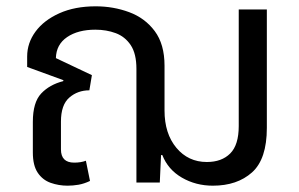

<svg xmlns="http://www.w3.org/2000/svg" viewBox="-20 -578 946 608"><path d="M194 10Q166 10 140.5 1Q115 -8 99.5 -31Q84 -54 84 -95V-192Q84 -254 110.5 -282Q137 -310 180 -321L181 -324L66 -366V-399Q66 -442 92.5 -478Q119 -514 168 -536Q217 -558 283 -558Q339 -558 389 -539.5Q439 -521 470 -479.5Q501 -438 501 -370V-228Q501 -155 538.5 -110Q576 -65 635 -65Q682 -65 709 -92Q736 -119 736 -179V-548H825V-173Q825 -74 778 -32Q731 10 654 10Q600 10 556 -15.5Q512 -41 494 -87H490L486 0H412V-360Q412 -408 394 -435Q376 -462 346.5 -473Q317 -484 282 -484Q227 -484 192.5 -460.5Q158 -437 157 -394L271 -340L263 -292Q226 -292 199.5 -269Q173 -246 173 -193V-105Q173 -63 215 -63Q236 -63 252 -69L265 -5Q246 4 228.5 7Q211 10 194 10Z"/></svg>

Font: Go Noto Current
Style: Regular
Weight: 400
Designer: Monotype Design Team
Foundry: Monotype Imaging Inc.
Version: Version 2.007; ttfautohint (v1.8) -l 8 -r 50 -G 200 -x 14 -D